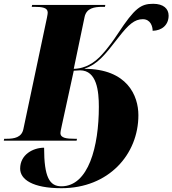

<svg xmlns="http://www.w3.org/2000/svg" viewBox="-45 -740 907 1010"><path d="M278 250C527 250 683 72 683 -134C683 -236 625 -378 398 -378C468 -402 504 -447 579 -544C631 -611 663 -639 706 -639C747 -639 758 -601 758 -578C807 -579 842 -609 842 -658C842 -694 815 -720 761 -720C696 -720 664 -698 575 -563C525 -487 492 -453 477 -438C431 -393 381 -378 343 -378L400 -651C410 -697 450 -704 494 -704H507L509 -714H124L122 -704H135C177 -704 206 -700 206 -674C206 -670 205 -661 202 -647L78 -61C69 -17 30 -10 -10 -10H-23L-25 0H358L360 -10H347C305 -10 273 -14 273 -40C273 -44 274 -53 280 -79L343 -368C353 -369 368 -370 376 -370C465 -370 475 -259 475 -178C475 29 421 240 278 240C215 240 187 191 187 37C129 37 61 73 61 147C61 204 127 250 278 250Z"/></svg>

Font: Noto Serif Display Black
Style: Italic
Weight: 900
Italic angle: -12°
Designer: Monotype Design Team
Foundry: Monotype Imaging Inc.
Version: Version 2.009